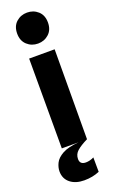

<svg xmlns="http://www.w3.org/2000/svg" viewBox="-190 -838 654 1096"><g transform="rotate(-20 136.5 -290.0)"><path d="M59 0V-545.5H214L212 0ZM137 -608.5Q98.5 -608.5 71 -633.5Q43.5 -658.5 43.5 -702.5Q43.5 -747 71 -771.8Q98.5 -796.5 137 -796.5Q175.5 -796.5 203 -771.8Q230.5 -747 230.5 -702.5Q230.5 -658.5 203 -633.5Q175.5 -608.5 137 -608.5ZM118.5 215.5Q65.5 215.5 33.5 189.5Q1.5 163.5 1.5 119.5Q1.5 95 14 69.5Q26.5 44 60.8 24.8Q95 5.5 160 0H212Q168.5 21.5 146.8 40.8Q125 60 125 89Q125 122.5 161.5 122.5Q185.5 122.5 210.5 110L211 197.5Q169.5 215.5 118.5 215.5Z"/></g></svg>

Font: Spline Sans
Style: Bold
Weight: 700
Designer: Eben Sorkin, Mirko Velimirovic
Foundry: Sorkin Type
Version: Version 1.000; ttfautohint (v1.8.3)